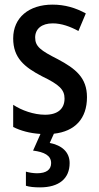

<svg xmlns="http://www.w3.org/2000/svg" viewBox="-20 -570 430 830"><path d="M281 135C281 87 247 58 195 48L213 8C304 -2 356 -57 356 -150C356 -234 307 -273 230 -314C155 -352 132 -369 132 -408C132 -445 160 -469 208 -469C246 -469 284 -455 319 -436L351 -512C307 -536 261 -550 207 -550C105 -550 37 -494 37 -404C37 -320 85 -280 162 -240C237 -204 259 -182 259 -144C259 -100 230 -74 175 -74C126 -74 73 -93 37 -117V-21C69 -5 108 6 155 9L123 81C171 87 201 102 201 135C201 163 181 179 140 179C124 179 106 176 92 172V233C107 238 128 240 153 240C235 240 281 202 281 135Z"/></svg>

Font: Noto Sans Khmer UI Condensed Medium
Style: Regular
Weight: 500
Width: 3
Designer: Danh Hong and the Monotype Design Team
Foundry: Monotype Imaging Inc.
Version: Version 2.002